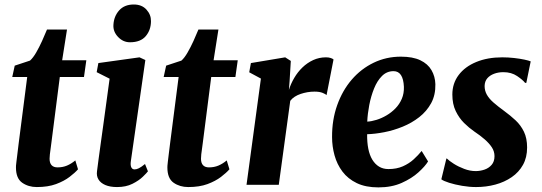

<svg xmlns="http://www.w3.org/2000/svg" viewBox="-20 -822 2412 854"><path d="M208.5 -186.5Q206.5 -170.5 204.8 -158Q203 -145.5 201.8 -135.5Q200.5 -125.5 200.5 -116Q200.5 -97 209.5 -87.2Q218.5 -77.5 236 -77.5Q259 -77.5 278 -85.5Q297 -93.5 315 -108.5L327 -69Q313.5 -53.5 289.2 -35Q265 -16.5 229.2 -3.2Q193.5 10 143.5 10Q106.5 10 78.8 -9.2Q51 -28.5 51 -77Q51 -80 51.2 -85.5Q51.5 -91 53 -102.2Q54.5 -113.5 56.8 -133Q59 -152.5 63 -184L101 -479.5H34.5L45.5 -530L113.5 -552.5Q127 -564.5 140.8 -588.2Q154.5 -612 167 -639.5Q179.5 -667 189 -690.5H278L256.5 -554H364L353.5 -479.5H246Z M500.5 10Q469.5 10 448.5 1Q427.5 -8 418 -23.8Q408.5 -39.5 411.5 -60.5Q414 -83 418.5 -114.5Q423 -146 428.2 -185.2Q433.5 -224.5 440 -270.2Q446.5 -316 453.2 -366.8Q460 -417.5 467.5 -472L410 -501L417.5 -541.5L600.5 -567L626.5 -555L562 -105Q559.5 -87 564 -77.8Q568.5 -68.5 578.5 -68.5Q587.5 -68.5 598 -73.8Q608.5 -79 625 -92.5L638 -60Q632.5 -52.5 615.2 -35.8Q598 -19 569.2 -4.5Q540.5 10 500.5 10ZM558 -634Q527.5 -634 505 -657.8Q482.5 -681.5 484.5 -711.5Q486.5 -749.5 510 -775.8Q533.5 -802 575 -802Q611 -802 631.5 -779.2Q652 -756.5 651.5 -728Q651.5 -689 628.5 -661.5Q605.5 -634 558 -634Z M882 -186.5Q880 -170.5 878.2 -158Q876.5 -145.5 875.2 -135.5Q874 -125.5 874 -116Q874 -97 883 -87.2Q892 -77.5 909.5 -77.5Q932.5 -77.5 951.5 -85.5Q970.5 -93.5 988.5 -108.5L1000.5 -69Q987 -53.5 962.8 -35Q938.5 -16.5 902.8 -3.2Q867 10 817 10Q780 10 752.2 -9.2Q724.5 -28.5 724.5 -77Q724.5 -80 724.8 -85.5Q725 -91 726.5 -102.2Q728 -113.5 730.2 -133Q732.5 -152.5 736.5 -184L774.5 -479.5H708L719 -530L787 -552.5Q800.5 -564.5 814.2 -588.2Q828 -612 840.5 -639.5Q853 -667 862.5 -690.5H951.5L930 -554H1037.5L1027 -479.5H919.5Z M1076.5 0 1140.5 -472.5 1088.5 -500.5 1096 -541.5 1248.5 -567 1273.5 -551 1268 -460 1265 -422Q1273.5 -449.5 1288.8 -475.5Q1304 -501.5 1325.2 -522Q1346.5 -542.5 1373 -554.8Q1399.5 -567 1430 -567Q1442 -567 1451 -564Q1460 -561 1463.5 -557.5L1432.5 -399Q1429 -403 1415.2 -408.8Q1401.5 -414.5 1379 -414.5Q1363 -414.5 1347.2 -411.8Q1331.5 -409 1317.2 -404.2Q1303 -399.5 1291 -391.8Q1279 -384 1271 -373.5L1220 0Z M1884 -104Q1871 -82.5 1841.2 -55.5Q1811.5 -28.5 1766.8 -8.5Q1722 11.5 1663 11.5Q1606.5 11.5 1567 -7.5Q1527.5 -26.5 1503.2 -58.8Q1479 -91 1468 -131Q1457 -171 1457 -212Q1456.5 -289 1479.8 -354.2Q1503 -419.5 1544.5 -467.8Q1586 -516 1642 -543Q1698 -570 1763 -570Q1816 -570 1849.5 -554Q1883 -538 1899.2 -510Q1915.5 -482 1916.5 -447.5Q1917.5 -399.5 1897.8 -363.2Q1878 -327 1844.8 -301Q1811.5 -275 1771 -258.5Q1730.5 -242 1689.2 -234Q1648 -226 1613 -225Q1612.5 -189 1618.2 -160.2Q1624 -131.5 1636.2 -111.5Q1648.5 -91.5 1666.2 -80.8Q1684 -70 1708 -70Q1744 -70 1771.8 -82.2Q1799.5 -94.5 1820 -113.2Q1840.5 -132 1855.5 -150.5ZM1730.5 -505.5Q1700.5 -505.5 1679 -484Q1657.5 -462.5 1643.8 -428.2Q1630 -394 1622.5 -355Q1615 -316 1613.5 -281Q1632.5 -282 1655 -289Q1677.5 -296 1699.2 -308.8Q1721 -321.5 1739 -340Q1757 -358.5 1767.2 -382.5Q1777.5 -406.5 1776.5 -436Q1775 -470.5 1763.5 -488Q1752 -505.5 1730.5 -505.5Z M2321 -453.5H2315.5Q2305.5 -466.5 2280 -483.8Q2254.5 -501 2219 -501Q2196.5 -501 2177.8 -494Q2159 -487 2147.5 -473.8Q2136 -460.5 2135.5 -439.5Q2135.5 -418.5 2145.5 -400.8Q2155.5 -383 2175.2 -365.8Q2195 -348.5 2222.5 -328.5Q2250 -308.5 2273.2 -286.8Q2296.5 -265 2310.5 -236Q2324.5 -207 2324.5 -166Q2324.5 -121.5 2306.2 -88.8Q2288 -56 2256 -34Q2224 -12 2183.2 -1Q2142.5 10 2097.5 10Q2067.5 10 2035.2 4.5Q2003 -1 1977.8 -9Q1952.5 -17 1943 -24.5L1965.5 -117H1967.5Q1978 -106.5 1998.5 -93.5Q2019 -80.5 2044.8 -70.8Q2070.5 -61 2096 -61Q2115.5 -61 2134.8 -67.5Q2154 -74 2166.8 -88.8Q2179.5 -103.5 2179.5 -127.5Q2179.5 -148.5 2167.8 -166.5Q2156 -184.5 2136 -202Q2116 -219.5 2089 -237.5Q2066.5 -253 2044.2 -275Q2022 -297 2007 -328Q1992 -359 1992 -401.5Q1992 -451 2020 -488.2Q2048 -525.5 2098.2 -546.2Q2148.5 -567 2214 -567Q2240.5 -567 2266.8 -564Q2293 -561 2312.8 -556.8Q2332.5 -552.5 2340.5 -549Z"/></svg>

Font: Merriweather 20pt ExtraBold
Style: Italic
Weight: 800
Italic angle: -7.8°
Version: Version 2.101